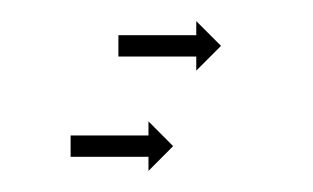

<svg xmlns="http://www.w3.org/2000/svg" viewBox="-20 -234 293 180"><path d="M47 -107C46.7 -107 46.4 -107 46.2 -107V-87C46.4 -87 46.7 -87 47 -87C47.8 -87 48.5 -87 49.3 -87C50.5 -87 51.7 -87 52.9 -87C54.5 -87 56 -87 57.6 -87C59.4 -87 61.2 -87 63.1 -87C65.1 -87 67.2 -87 69.3 -87C71.5 -87 73.7 -87 75.9 -87C78.1 -87 80.4 -87 82.7 -87C84.9 -87 87.2 -87 89.5 -87C91.7 -87 93.9 -87 96.1 -87C98.1 -87 100.2 -87 102.2 -87C104.1 -87 105.9 -87 107.8 -87C109.3 -87 110.9 -87 112.4 -87C113.6 -87 114.8 -87 116 -87C116.8 -87 117.6 -87 118.3 -87C118.6 -87 118.9 -87 119.2 -87V-73.8L142.3 -97L119.2 -120.2V-107C118.9 -107 118.6 -107 118.3 -107C117.6 -107 116.8 -107 116 -107C114.8 -107 113.6 -107 112.4 -107C110.9 -107 109.3 -107 107.8 -107C105.9 -107 104.1 -107 102.2 -107C100.2 -107 98.1 -107 96.1 -107C93.9 -107 91.7 -107 89.5 -107C87.2 -107 84.9 -107 82.7 -107C80.4 -107 78.1 -107 75.9 -107C73.7 -107 71.5 -107 69.3 -107C67.2 -107 65.1 -107 63.1 -107C61.2 -107 59.4 -107 57.6 -107C56 -107 54.5 -107 52.9 -107C51.7 -107 50.5 -107 49.3 -107C48.5 -107 47.8 -107 47 -107ZM91.8 -201C91.5 -201 91.3 -201 91 -201V-181C91.3 -181 91.5 -181 91.8 -181C92.6 -181 93.4 -181 94.1 -181C95.3 -181 96.5 -181 97.7 -181C99.3 -181 100.8 -181 102.4 -181C104.2 -181 106.1 -181 107.9 -181C110 -181 112 -181 114.1 -181C116.3 -181 118.5 -181 120.7 -181C123 -181 125.2 -181 127.5 -181C129.8 -181 132 -181 134.3 -181C136.5 -181 138.7 -181 140.9 -181C143 -181 145 -181 147.1 -181C148.9 -181 150.8 -181 152.6 -181C154.2 -181 155.7 -181 157.3 -181C158.5 -181 159.7 -181 160.9 -181C161.6 -181 162.4 -181 163.2 -181C163.5 -181 163.7 -181 164 -181V-167.8L187.2 -191L164 -214.2V-201C163.7 -201 163.5 -201 163.2 -201C162.4 -201 161.6 -201 160.9 -201C159.7 -201 158.5 -201 157.3 -201C155.7 -201 154.2 -201 152.6 -201C150.8 -201 148.9 -201 147.1 -201C145 -201 143 -201 140.9 -201C138.7 -201 136.5 -201 134.3 -201C132 -201 129.8 -201 127.5 -201C125.2 -201 123 -201 120.7 -201C118.5 -201 116.3 -201 114.1 -201C112 -201 110 -201 107.9 -201C106.1 -201 104.2 -201 102.4 -201C100.8 -201 99.3 -201 97.7 -201C96.5 -201 95.3 -201 94.1 -201C93.4 -201 92.6 -201 91.8 -201Z"/></svg>

Font: FRB American Cursive Just Arrows
Style: Bold Italic
Weight: 700
Italic angle: -25°
Version: Version 2.0;Modular Font Editor K font №1